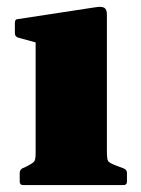

<svg xmlns="http://www.w3.org/2000/svg" viewBox="-20 -535 409 555"><path d="M83 0V-308H289V0ZM47 0Q37 0 37 -10V-35Q37 -45 46 -49L55 -53Q75 -63 79 -68.5Q83 -74 83 -93V-180H289V-97Q289 -75 292.5 -69.5Q296 -64 314 -57L338 -48Q347 -44 347 -35V-10Q347 0 337 0ZM83 -308V-462L103 -407L33 -426Q23 -429 23 -439V-469Q23 -480 33 -480L256 -514Q274 -517 281.5 -512.5Q289 -508 289 -493V-308Z"/></svg>

Font: Hahmlet Black
Style: Regular
Weight: 900
Version: Version 1.002